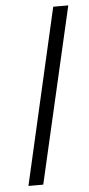

<svg xmlns="http://www.w3.org/2000/svg" viewBox="-52 -731 353 762"><g transform="rotate(-5 125.0 -350.0)"><path d="M30 0 190 -700H250L89 0Z"/></g></svg>

Font: Junicode
Style: Italic
Weight: 400
Italic angle: -11°
Designer: Peter S. Baker
Version: Version 2.100; ttfautohint (v1.8.4)